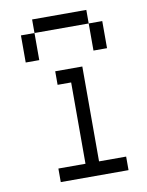

<svg xmlns="http://www.w3.org/2000/svg" viewBox="-84 -811 669 872"><g transform="rotate(-10 250.0 -375.0)"><path d="M375 -687.5H125V-750H375ZM62.5 -687.5H125V-562.5H62.5ZM125 -62.5H250V-437.5H187.5V-500H312.5V-62.5H437.5V0H125ZM375 -687.5H437.5V-562.5H375Z"/></g></svg>

Font: ChillBitmapSE 16px
Style: Regular
Weight: 400
Designer: Designed by Warren2060
Foundry: ChillType
Version: Version 1.000